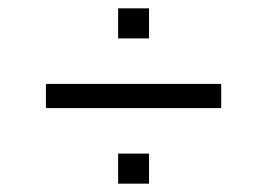

<svg xmlns="http://www.w3.org/2000/svg" viewBox="-20 -502 640 460"><path d="M263 -410V-482H337V-410ZM90 -243V-301H510V-243ZM263 -62V-134H337V-62Z"/></svg>

Font: Spectral SC ExtraBold
Style: Regular
Weight: 800
Designer: Jean-Baptiste Levee
Foundry: Production Type
Version: Version 2.001